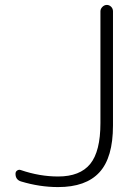

<svg xmlns="http://www.w3.org/2000/svg" viewBox="-20 -750 557 780"><path d="M65 -13Q43 -20 43 -44Q43 -53 50 -57.5Q57 -62 65 -59Q141 -33 216 -33Q305 -33 346.5 -84Q388 -135 388 -250V-704Q388 -714 396 -722Q404 -730 414 -730Q424 -730 431.5 -722.5Q439 -715 439 -704V-240Q439 -110 384 -50Q329 10 216 10Q141 10 65 -13Z"/></svg>

Font: Rounded Mplus 1c Light
Style: Regular
Weight: 300
Version: Version 1.059.20150529